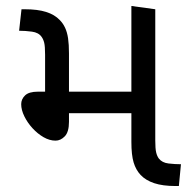

<svg xmlns="http://www.w3.org/2000/svg" viewBox="-20 -623 634 643"><path d="M568 0Q525 0 496.5 -9.5Q468 -19 451 -37Q435 -54 427.5 -79Q420 -104 420 -148V-603L500 -592V-152Q500 -125 503 -112.5Q506 -100 512 -92Q523 -78 544.5 -75.5Q566 -73 586 -73L579 0ZM166 -152Q146 -152 126 -163.5Q106 -175 89 -193.5Q72 -212 61.5 -233.5Q51 -255 51 -274Q51 -291 64 -303.5Q77 -316 107 -316H432V-244H211V-215Q211 -181 197 -166.5Q183 -152 166 -152ZM131 -300V-440Q131 -468 128 -480Q125 -492 119 -500Q109 -514 87 -517Q65 -520 44 -520L52 -592H63Q106 -592 134.5 -583Q163 -574 180 -556Q191 -545 198 -530Q205 -515 208 -494.5Q211 -474 211 -444V-300Z"/></svg>

Font: hexguzrati15
Style: Regular
Weight: 400
Designer: Jelle Bosma - Monotype Design Team
Foundry: Monotype Imaging Inc.
Version: Version 2.006